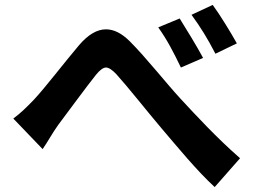

<svg xmlns="http://www.w3.org/2000/svg" viewBox="-20 -764 1040 779"><path d="M757 -704C794 -653 821 -610 854 -546L941 -588C917 -631 872 -705 843 -744ZM622 -653C659 -601 683 -554 714 -490L804 -529C780 -574 736 -646 709 -689ZM153 -159C172 -186 193 -225 216 -257C259 -314 329 -410 369 -460C385 -480 399 -490 410 -490C421 -490 435 -481 452 -463C500 -410 573 -317 634 -245C698 -170 778 -72 851 -5L954 -122C858 -206 776 -295 712 -364C653 -428 573 -530 507 -596C474 -629 442 -645 410 -645C374 -645 338 -624 301 -581C240 -509 163 -408 118 -360C87 -328 65 -306 34 -283Z"/></svg>

Font: Spoqa Han Sans Neo Bold
Style: Bold
Weight: 700
Designer: [Spoqa Han Sans Neo] Dong-huui Kim  Younghwa Kang  Yujin Lee  [Noto Sans] Ryoko NISHIZUKA  (kana & ideographs); Paul D. 
Foundry: Spoqa (http://www.spoqa-han-sans.com)
Version: Version 1.000